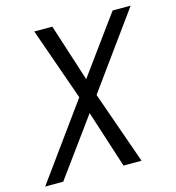

<svg xmlns="http://www.w3.org/2000/svg" viewBox="-109 -757 771 843"><g transform="rotate(-15 277.0 -335.0)"><path d="M-7 0 239 -340 123 -670H205L289 -409L479 -670H561L315 -330L431 0H349L265 -261L75 0Z"/></g></svg>

Font: Lode Term
Style: Italic
Weight: 400
Italic angle: -11°
Monospace: yes
Designer: Belleve Invis
Foundry: Belleve Invis
Version: Version 29.2.0